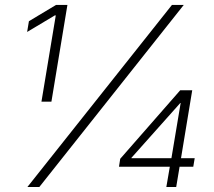

<svg xmlns="http://www.w3.org/2000/svg" viewBox="-20 -747 854 767"><path d="M460.2 -112.6 699.9 -386.4H747.9L703.1 -115.1H757.8L752.1 -81H697.4L683.9 0H644.5L658.4 -81H455.3ZM666.9 -727.3H714.1L137.1 0H89.5ZM88.4 -619.3 95.5 -662.3 203.8 -727.3H249.3L185.4 -340.9H145.6L202.8 -685.4H198.9ZM505 -115.1H664.8L701.7 -335.6H700.3L505 -116.5Z"/></svg>

Font: Inter P Extra Light
Style: Italic
Weight: 200
Italic angle: 9.39999°
Designer: Rasmus Andersson
Foundry: rsms
Version: Version 3.018;git-588b23468